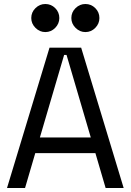

<svg xmlns="http://www.w3.org/2000/svg" viewBox="-20 -938 652 958"><path d="M15 0 227 -700H385L597 0H507L456 -174H156L105 0ZM179 -252H433L312 -664H300ZM406 -778Q378 -778 357 -799Q336 -820 336 -848Q336 -877 357 -897.5Q378 -918 406 -918Q435 -918 455.5 -897.5Q476 -877 476 -848Q476 -820 455.5 -799Q435 -778 406 -778ZM206 -778Q178 -778 157 -799Q136 -820 136 -848Q136 -877 157 -897.5Q178 -918 206 -918Q235 -918 255.5 -897.5Q276 -877 276 -848Q276 -820 255.5 -799Q235 -778 206 -778Z"/></svg>

Font: Space Mono
Style: Regular
Weight: 400
Monospace: yes
Designer: Colophon Foundry + Benjamin Critton
Foundry: Colophon Foundry & Benjamin Critton
Version: Version 1.003; ttfautohint (v1.8.4.7-5d5b)